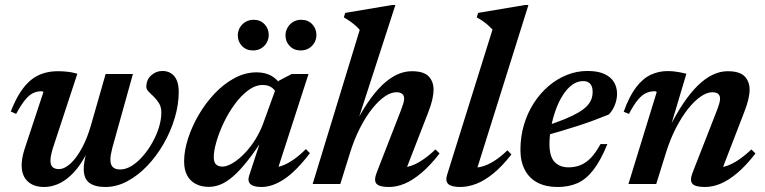

<svg xmlns="http://www.w3.org/2000/svg" viewBox="-20 -735 3055 767"><path d="M402 -439.5H511L428.5 -143.5Q425 -129.5 423 -118Q421 -106.5 421 -97.5Q421 -76.5 431 -67.2Q441 -58 460 -58Q482.5 -58 505.8 -72.2Q529 -86.5 550.2 -110.8Q571.5 -135 588.2 -164.8Q605 -194.5 614.8 -225.8Q624.5 -257 624.5 -285.5Q624.5 -307 615.5 -322Q606.5 -337 594.8 -348.2Q583 -359.5 573.8 -368.8Q564.5 -378 564.5 -388Q564.5 -416.5 584 -434Q603.5 -451.5 628.5 -451.5Q648.5 -451.5 663.2 -442.2Q678 -433 686 -414.5Q694 -396 694 -368Q694 -317 678 -263.5Q662 -210 633.8 -160.8Q605.5 -111.5 568.2 -72.5Q531 -33.5 488.2 -10.8Q445.5 12 401 12Q359.5 12 337 -4.5Q314.5 -21 314.5 -60.5Q314.5 -74 317.2 -90.2Q320 -106.5 325.5 -125.5L346 -197.5L357.5 -195Q336.5 -136.5 312 -96.5Q287.5 -56.5 261.2 -32.8Q235 -9 208.5 1.5Q182 12 157.5 12Q114.5 12 90.5 -10.5Q66.5 -33 66.5 -75Q66.5 -103 78 -139L153.5 -367.5Q152 -368.5 150.2 -369.5Q148.5 -370.5 145.5 -370.5Q128 -370.5 112.5 -363.2Q97 -356 80.8 -336.5Q64.5 -317 44.5 -280L23 -289.5Q41 -335.5 61.2 -366.5Q81.5 -397.5 104.2 -415.8Q127 -434 153.5 -442.2Q180 -450.5 210.5 -450.5Q227.5 -450.5 241.2 -449.2Q255 -448 267 -445.8Q279 -443.5 289 -440.5L191.5 -144Q186.5 -127.5 184 -115Q181.5 -102.5 181.5 -93.5Q181.5 -75.5 190.2 -67.5Q199 -59.5 215 -59.5Q237.5 -59.5 261.5 -81.5Q285.5 -103.5 307.2 -143.5Q329 -183.5 344.5 -238.5Z M975.5 -34 1029.5 -198.5 1042 -198Q1002 -134.5 969.8 -93.8Q937.5 -53 910.8 -30Q884 -7 860.5 2.2Q837 11.5 814 11.5Q785 11.5 762.8 0.2Q740.5 -11 728 -33.5Q715.5 -56 715.5 -90.5Q715.5 -132.5 731 -181Q746.5 -229.5 773.8 -276.2Q801 -323 837.5 -361.5Q874 -400 916.8 -423Q959.5 -446 1005 -446Q1038 -446 1062.5 -433Q1087 -420 1107 -390L1085.5 -359.5Q1080 -374.5 1066 -385Q1052 -395.5 1029.5 -395.5Q1000 -395.5 971.5 -374.2Q943 -353 918 -319Q893 -285 874.2 -245.8Q855.5 -206.5 844.8 -169.8Q834 -133 834 -107Q834 -87 843 -78.2Q852 -69.5 869 -69.5Q884 -69.5 904.8 -80.8Q925.5 -92 948.2 -113.5Q971 -135 992 -165.5Q1013 -196 1028.5 -234L1093 -412L1145.5 -439.5H1212.5L1082.5 -37.5L1067 -66Q1086 -65.5 1107.5 -73.2Q1129 -81 1152.8 -97.5Q1176.5 -114 1202 -139.5L1218 -123Q1163 -51 1115.5 -19.5Q1068 12 1025 12Q993 12 980.5 0.5Q968 -11 975.5 -34ZM990.5 -533.5Q964 -533.5 947 -551Q930 -568.5 930 -593Q930 -610.5 938.2 -624.8Q946.5 -639 960.8 -647.5Q975 -656 993 -656Q1020 -656 1036.8 -638.2Q1053.5 -620.5 1053.5 -595.5Q1053.5 -578.5 1045.5 -564.5Q1037.5 -550.5 1023.5 -542Q1009.5 -533.5 990.5 -533.5ZM1181 -533.5Q1154.5 -533.5 1137.5 -551Q1120.5 -568.5 1120.5 -593Q1120.5 -610.5 1128.8 -624.8Q1137 -639 1151 -647.5Q1165 -656 1183.5 -656Q1210.5 -656 1227.2 -638.2Q1244 -620.5 1244 -595.5Q1244 -578.5 1236 -564.5Q1228 -550.5 1214 -542Q1200 -533.5 1181 -533.5Z M1378 -123.5 1339.5 0H1229L1417 -615.5Q1408.5 -625.5 1399 -633.8Q1389.5 -642 1378.5 -649.8Q1367.5 -657.5 1353.5 -665.5L1359 -683.5L1546 -715H1559.5L1399.5 -221.5L1393 -227.5Q1421 -284 1449.8 -326Q1478.5 -368 1507.2 -395.5Q1536 -423 1565.5 -436.8Q1595 -450.5 1625 -450.5Q1673 -450.5 1692.5 -429.8Q1712 -409 1712 -376.5Q1712 -359.5 1707 -337.2Q1702 -315 1691 -287L1594 -37L1581 -65.5Q1601.5 -65.5 1623.2 -73Q1645 -80.5 1669 -96.8Q1693 -113 1719.5 -138L1736 -122Q1698 -73 1663 -43.8Q1628 -14.5 1596.2 -1.2Q1564.5 12 1534 12Q1495 12 1483.8 -1.2Q1472.5 -14.5 1485 -46L1580.5 -291.5Q1587.5 -310 1591 -321.2Q1594.5 -332.5 1594.5 -341Q1594.5 -352.5 1587.2 -359.5Q1580 -366.5 1563 -366.5Q1542 -366.5 1517 -349.5Q1492 -332.5 1466.5 -300.5Q1441 -268.5 1418 -223.5Q1395 -178.5 1378 -123.5Z M1947.5 -617Q1938.5 -626.5 1929.5 -634.5Q1920.5 -642.5 1909.5 -650.2Q1898.5 -658 1884.5 -665.5L1890 -683.5L2077 -715H2091L1879 -39.5L1861.5 -65.5Q1883 -63.5 1906 -69.8Q1929 -76 1954.2 -92Q1979.5 -108 2007 -134.5L2023 -118Q1985.5 -70 1950.2 -41.5Q1915 -13 1882 -0.5Q1849 12 1818.5 12Q1783.5 12 1770.8 0.2Q1758 -11.5 1766.5 -38Z M2309.5 -411Q2286 -411 2265.2 -395.8Q2244.5 -380.5 2228 -354.2Q2211.5 -328 2199.8 -295.2Q2188 -262.5 2181.5 -227.5Q2175 -192.5 2175 -160Q2175 -109.5 2195.5 -88Q2216 -66.5 2251 -66.5Q2276 -66.5 2297.5 -74.8Q2319 -83 2339 -103Q2359 -123 2379 -159.5H2406.5Q2379 -92.5 2349.5 -55Q2320 -17.5 2285.5 -2.8Q2251 12 2207.5 12Q2160.5 12 2127.2 -5.5Q2094 -23 2076.5 -56.5Q2059 -90 2059 -136.5Q2059 -189 2073 -236.2Q2087 -283.5 2112.2 -322.8Q2137.5 -362 2171 -390.8Q2204.5 -419.5 2244.2 -435.5Q2284 -451.5 2326.5 -451.5Q2369.5 -451.5 2395.5 -439Q2421.5 -426.5 2433.2 -406Q2445 -385.5 2445 -360.5Q2445 -337.5 2436 -315.2Q2427 -293 2412 -277.5Q2383.5 -266 2352 -254.2Q2320.5 -242.5 2287 -231.8Q2253.5 -221 2219 -210.8Q2184.5 -200.5 2151 -192L2152.5 -229.5Q2200.5 -244.5 2234.5 -258.5Q2268.5 -272.5 2290.5 -285.5Q2312.5 -298.5 2325 -311.8Q2337.5 -325 2342.5 -339Q2347.5 -353 2347.5 -368.5Q2347.5 -382 2343.2 -391.5Q2339 -401 2330.8 -406Q2322.5 -411 2309.5 -411Z M2492.5 -280 2471.5 -288.5Q2494 -351 2521 -386.2Q2548 -421.5 2579.5 -436.2Q2611 -451 2645.5 -451Q2660 -451 2672 -449.8Q2684 -448.5 2696 -446.2Q2708 -444 2722 -440.5L2655 -216L2651.5 -220.5Q2680.5 -278.5 2709.5 -321.8Q2738.5 -365 2767.8 -393.5Q2797 -422 2826.8 -436.2Q2856.5 -450.5 2887 -450.5Q2935 -450.5 2954.8 -429.8Q2974.5 -409 2974.5 -376.5Q2974.5 -359.5 2969.2 -337.2Q2964 -315 2953 -287L2856.5 -37L2843.5 -65.5Q2864 -65.5 2885.5 -73Q2907 -80.5 2931 -96.8Q2955 -113 2981.5 -138L2998 -122Q2960 -73 2925.2 -43.8Q2890.5 -14.5 2858.5 -1.2Q2826.5 12 2796.5 12Q2757 12 2745.8 -1.2Q2734.5 -14.5 2747 -46L2843 -291.5Q2850 -310 2853.2 -321.2Q2856.5 -332.5 2856.5 -341Q2856.5 -352.5 2849.5 -359.5Q2842.5 -366.5 2825 -366.5Q2804.5 -366.5 2779.5 -349.5Q2754.5 -332.5 2729 -300.5Q2703.5 -268.5 2680.2 -223.5Q2657 -178.5 2640 -123.5L2601.5 0H2490.5L2603.5 -367.5Q2602 -368.5 2600.2 -369.5Q2598.5 -370.5 2595.5 -370.5Q2577.5 -370.5 2561.5 -363.5Q2545.5 -356.5 2529 -337.2Q2512.5 -318 2492.5 -280Z"/></svg>

Font: Newsreader 24pt SemiBold
Style: Italic
Weight: 600
Italic angle: -17°
Designer: Hugues Gentile
Foundry: Production Type
Version: Version 1.003